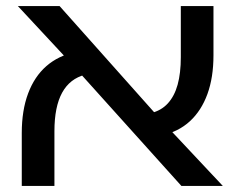

<svg xmlns="http://www.w3.org/2000/svg" viewBox="-20 -615 795 635"><path d="M580 0 213 -408 39 -595H177L519 -211L717 0ZM52 0V-175Q52 -250 73 -306Q94 -362 133.5 -396.5Q173 -431 230 -443L262 -368Q211 -355 185.5 -308.5Q160 -262 160 -181V0ZM514 -167 479 -241Q513 -249 535 -273Q557 -297 567.5 -335Q578 -373 578 -426V-595H686V-432Q686 -359 666 -304Q646 -249 608 -214Q570 -179 514 -167Z"/></svg>

Font: Noto Sans Hebrew Medium
Style: Regular
Weight: 500
Designer: Monotype Design Team
Foundry: Monotype Imaging Inc.
Version: Version 2.003